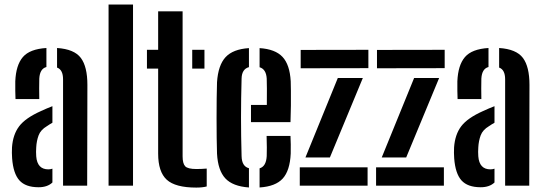

<svg xmlns="http://www.w3.org/2000/svg" viewBox="-20 -820 2404 848"><path d="M48.5 -382.5Q48 -394.5 47.5 -418.8Q47 -443 47.5 -461Q50.5 -532.5 81 -568Q111.5 -603.5 185 -608V-524Q156 -516.5 153.5 -473Q153 -458.5 153 -429.2Q153 -400 153.5 -382.5ZM258.5 0V-469.5Q258.5 -512 232 -521.5V-608Q308 -603 337 -564.2Q366 -525.5 366 -445L365 0ZM33.5 -121Q32.5 -132 32.5 -145Q32.5 -158 33 -169Q37 -226 64.8 -262.5Q92.5 -299 161 -329.5Q173.5 -335.5 186.2 -340.8Q199 -346 211.5 -351V-278Q206 -275 200 -271.2Q194 -267.5 187.5 -263Q159.5 -246.5 150.5 -222.2Q141.5 -198 140 -169Q138.5 -149 140 -129.5Q144.5 -72 193.5 -72Q203 -72 211.5 -75V-14Q189.5 7 150.5 7Q93 7 65.8 -23.2Q38.5 -53.5 33.5 -121Z M459.5 0V-800H567.5V0Z M629 -517V-600H678.5V-770H786.5V-129.5Q786.5 -98 797.8 -85.8Q809 -73.5 847.5 -73.5Q860 -73.5 870 -74Q880 -74.5 893 -75.5V3.5Q874 8.5 847 8.5Q754.5 8.5 716.5 -26.2Q678.5 -61 678.5 -141.5V-517ZM829 -517V-600H883V-517Z M938.5 -141.5Q937.5 -170 937 -211.2Q936.5 -252.5 936.5 -298Q936.5 -343.5 937 -385.2Q937.5 -427 938.5 -457Q943.5 -532 976.2 -567.5Q1009 -603 1079.5 -607.5V-523.5Q1048 -515 1047 -473Q1044.5 -383.5 1044.5 -301.2Q1044.5 -219 1047 -130.5Q1048 -85 1079.5 -77V8Q1008 3 975.2 -32.2Q942.5 -67.5 938.5 -141.5ZM1088.5 -280.5V-356.5H1158.5Q1159 -396.5 1158.8 -428.5Q1158.5 -460.5 1158 -473Q1155.5 -514.5 1126.5 -523V-607.5Q1196 -603 1228 -568.5Q1260 -534 1264 -461Q1264.5 -448 1264.8 -419.2Q1265 -390.5 1264.8 -354Q1264.5 -317.5 1263 -280.5ZM1126.5 8V-76.5Q1155.5 -85 1158 -130.5Q1158.5 -146 1158.5 -168.8Q1158.5 -191.5 1157.5 -219.5H1263Q1264 -205.5 1264.2 -182.5Q1264.5 -159.5 1264 -141.5Q1260.5 -66.5 1228.8 -31.5Q1197 3.5 1126.5 8Z M1308 -518.5V-599.5L1607 -600V-519ZM1329 -124.5 1472 -475.5H1582.5L1437 -124.5ZM1304 0V-81H1603.5V0Z M1645 -518.5V-599.5L1944 -600V-519ZM1666 -124.5 1809 -475.5H1919.5L1774 -124.5ZM1641 0V-81H1940.5V0Z M2001 -382.5Q2000.5 -394.5 2000 -418.8Q1999.5 -443 2000 -461Q2003 -532.5 2033.5 -568Q2064 -603.5 2137.5 -608V-524Q2108.5 -516.5 2106 -473Q2105.5 -458.5 2105.5 -429.2Q2105.5 -400 2106 -382.5ZM2211 0V-469.5Q2211 -512 2184.5 -521.5V-608Q2260.5 -603 2289.5 -564.2Q2318.5 -525.5 2318.5 -445L2317.5 0ZM1986 -121Q1985 -132 1985 -145Q1985 -158 1985.5 -169Q1989.5 -226 2017.2 -262.5Q2045 -299 2113.5 -329.5Q2126 -335.5 2138.8 -340.8Q2151.5 -346 2164 -351V-278Q2158.5 -275 2152.5 -271.2Q2146.5 -267.5 2140 -263Q2112 -246.5 2103 -222.2Q2094 -198 2092.5 -169Q2091 -149 2092.5 -129.5Q2097 -72 2146 -72Q2155.5 -72 2164 -75V-14Q2142 7 2103 7Q2045.5 7 2018.2 -23.2Q1991 -53.5 1986 -121Z"/></svg>

Font: Big Shoulders Stencil Display
Style: Bold
Weight: 700
Designer: Patric King
Foundry: XO Type Co
Version: Version 1.000